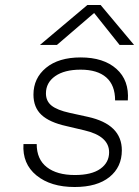

<svg xmlns="http://www.w3.org/2000/svg" viewBox="-20 -740 557 769"><path d="M330 -720H383L517 -560H459L357 -688L208 -560H140ZM318 -218 246 -235Q178 -250 146 -280Q114 -310 114 -361Q114 -427 164.5 -468.5Q215 -510 303 -510Q395 -510 446.5 -464Q498 -418 492 -338H441Q441 -399 405.5 -430Q370 -461 303 -461Q238 -461 201 -435Q164 -409 164 -366Q164 -335 186.5 -317Q209 -299 259 -288L332 -272Q468 -242 468 -138Q468 -71 418.5 -31Q369 9 279 9Q183 9 126 -37.5Q69 -84 74 -163H127Q127 -102 167.5 -70.5Q208 -39 280 -39Q347 -39 382 -64Q417 -89 417 -130Q417 -195 318 -218Z"/></svg>

Font: Overused Grotesk Light
Style: Italic
Weight: 300
Italic angle: -10°
Version: Version 0.003